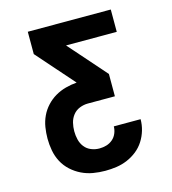

<svg xmlns="http://www.w3.org/2000/svg" viewBox="-109 -825 819 914"><g transform="rotate(-15 300.0 -367.5)"><path d="M298 0Q268 0 238.5 -5Q209 -10 182 -23Q155 -36 132.5 -56.5Q110 -77 96 -103.5Q82 -130 76.5 -160Q71 -190 71 -219Q71 -247 75.5 -275Q80 -303 92 -328.5Q104 -354 123.5 -375Q143 -396 167 -410Q191 -424 218.5 -431.5Q246 -439 274 -441L112 -625V-735H521V-625H271L433 -441V-331H300Q279 -331 259 -323Q239 -315 226 -298.5Q213 -282 208 -261.5Q203 -241 203 -220Q203 -199 208 -178.5Q213 -158 225.5 -142Q238 -126 257.5 -118Q277 -110 298 -110Q316 -110 333 -115Q350 -120 363.5 -131.5Q377 -143 384 -160Q391 -177 391 -194H523Q523 -166 515 -139Q507 -112 492 -88.5Q477 -65 455 -47.5Q433 -30 407 -19Q381 -8 353.5 -4Q326 0 298 0Z"/></g></svg>

Font: Iosevka Curly XBdEx
Style: Regular
Weight: 800
Width: 7
Monospace: yes
Designer: Belleve Invis
Foundry: Belleve Invis
Version: Version 11.1.0; ttfautohint (v1.8.3)